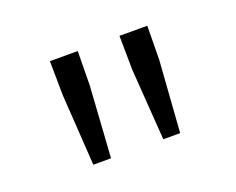

<svg xmlns="http://www.w3.org/2000/svg" viewBox="-56 -855 527 428"><g transform="rotate(-20 207.5 -641.0)"><path d="M103 -516H145L156 -685L157 -766H91L92 -685ZM269 -516H309L321 -685L322 -766H256L257 -685Z"/></g></svg>

Font: Noto Sans KR Light
Style: Regular
Weight: 300
Designer: Ryoko NISHIZUKA 西塚涼子 (kana, bopomofo & ideographs); Paul D. Hunt (Latin, Greek & Cyrillic); Sandoll Communications 산돌커뮤니
Foundry: Adobe
Version: Version 2.004;hotconv 1.0.118;makeotfexe 2.5.65603